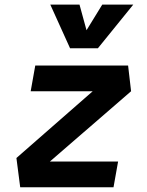

<svg xmlns="http://www.w3.org/2000/svg" viewBox="-20 -796 626 816"><path d="M537.1 -408.2 524.4 -517.6H129.9L110.4 -408.2H374L49.8 -124.5L65.9 0H462.4L481.9 -109.4H191.9ZM277.8 -590.8H396L546.4 -776.4H414.6L347.7 -667.5L317.9 -776.4H193.8Z"/></svg>

Font: Cascadia Mono SemiBold
Style: Italic
Weight: 600
Italic angle: -10°
Monospace: yes
Designer: Aaron Bell
Foundry: Saja Typeworks
Version: Version 2404.023